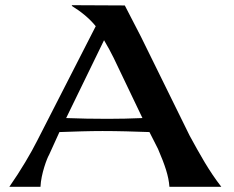

<svg xmlns="http://www.w3.org/2000/svg" viewBox="-20 -720 902 740"><path d="M16 0H136C138 -50 162 -112 169 -123L209 -211C266 -213 323 -215 375 -215C437 -215 497 -213 556 -211L589 -146C616 -83 630 -42 633 0H833C784 -63 750 -126 711 -197L523 -579L461 -699L257 -700V-697C290 -677 324 -650 349 -619L124 -179C100 -131 60 -63 16 0ZM235 -265 381 -565C395 -541 408 -518 418 -497L529 -265C483 -263 438 -262 395 -262C340 -262 286 -263 235 -265Z"/></svg>

Font: Coconat Demi
Style: Regular
Weight: 400
Designer: Sara Lavazza
Foundry: Collletttivo
Version: Version 1.000;Glyphs 3.2 (3217)